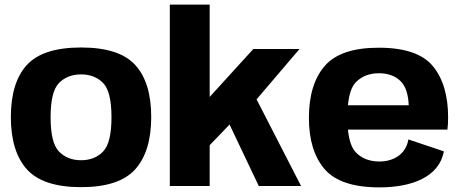

<svg xmlns="http://www.w3.org/2000/svg" viewBox="-20 -805 1999 831"><path d="M331 5C441.5 5 519.5 -21 565.5 -72.5C611.5 -124 634.5 -199.5 634.5 -298.5C634.5 -398 611.5 -473 565.5 -523.5C519.5 -574 441.5 -599.5 331 -599.5C220.5 -599.5 142 -574 96 -523.5C50 -473 27 -398 27 -298.5C27 -199.5 50 -124 96 -72.5C142 -21 220.5 5 331 5ZM331 -111.5C291.5 -111.5 260 -124 235.5 -149C211 -174 199 -223.5 199 -297.5C199 -372 211 -421 235.5 -446C260 -470.5 291.5 -483 331 -483C370 -483 402 -470.5 426 -446C450.5 -421 462.5 -372 462.5 -297.5C462.5 -223.5 450.5 -174 426 -149C402 -124 370 -111.5 331 -111.5Z M715 0H887.5V-176.5L973.5 -266L1100 0H1283L1090.5 -375L1276.5 -593H1076.5L887.5 -385.5V-785H715Z M1622 6C1761.5 6 1881 -38.5 1901 -150L1747.5 -201.5C1737 -137 1682.5 -106 1622.5 -106C1580 -106 1546.5 -119 1521 -144.5C1502.5 -163.5 1490.5 -196.5 1486 -244H1916.5C1918.5 -259 1919.5 -276.5 1919.5 -297C1919.5 -390 1898 -464 1854.5 -517.5C1811 -571.5 1732.5 -598.5 1619 -598.5C1508.5 -598.5 1430.5 -572 1385 -519C1339.5 -466 1317 -391 1317 -294.5C1317 -200 1339.5 -126.5 1384.5 -73.5C1430 -20.5 1509 6 1622 6ZM1486 -349.5C1490.5 -397.5 1502 -431 1521 -450C1546 -475 1579 -488 1619.5 -488C1660 -488 1692 -476 1714.5 -453C1735.5 -432 1747 -397.5 1749 -349.5Z"/></svg>

Font: Anybody
Style: Bold
Weight: 700
Designer: Tyler Finck
Foundry: Etcetera Type Company
Version: Version 1.110